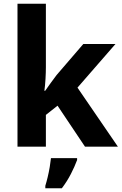

<svg xmlns="http://www.w3.org/2000/svg" viewBox="-20 -780 650 1021"><path d="M224 -423Q224 -396 222 -360.5Q220 -325 216 -297H220Q231 -313 249.5 -338.5Q268 -364 281 -381L423 -546H594L392 -314L607 0H432L286 -218L224 -169V0H73V-760H224ZM390 71Q377 106 357 145Q337 184 309 221H221V208Q227 189 233.5 162Q240 135 244.5 108Q249 81 251 61H390Z"/></svg>

Font: Noto Sans Khmer UI
Style: Bold
Weight: 700
Designer: Danh Hong and the Monotype Design Team
Foundry: Monotype Imaging Inc.
Version: Version 2.002; ttfautohint (v1.8.4.7-5d5b)